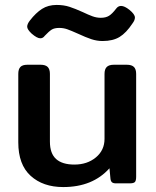

<svg xmlns="http://www.w3.org/2000/svg" viewBox="-20 -742 630 777"><path d="M297 -605Q268 -618 252.5 -623.5Q237 -629 220 -629Q200 -629 189 -622Q178 -615 161 -597Q154 -587 143 -587Q130 -587 108 -606Q90 -623 90 -634Q90 -645 101 -659Q125 -690 150 -706Q175 -722 209 -722Q238 -722 261 -714.5Q284 -707 315 -693Q338 -682 354.5 -676Q371 -670 388 -670Q408 -670 421 -678Q434 -686 450 -707Q458 -718 470 -718Q484 -718 504 -702Q526 -684 526 -671Q526 -660 516 -647Q491 -609 464 -592.5Q437 -576 395 -576Q372 -576 349.5 -583.5Q327 -591 297 -605ZM54 -166V-443Q54 -462 62.5 -471Q71 -480 91 -480H144Q164 -480 173 -471Q182 -462 182 -443V-169Q182 -121 207 -98.5Q232 -76 281 -76Q333 -76 368 -105Q403 -134 403 -180V-443Q403 -462 412 -471Q421 -480 441 -480H493Q513 -480 522 -471Q531 -462 531 -443V-27Q531 -11 526 -5.5Q521 0 505 0H449Q438 0 433 -4.5Q428 -9 427 -19L423 -61Q355 15 236 15Q154 15 104 -30.5Q54 -76 54 -166Z"/></svg>

Font: Mitr
Style: Regular
Weight: 400
Designer: Thanarat Vachiruckul
Foundry: Cadson Demak
Version: Version 1.003